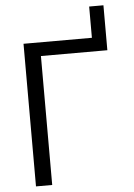

<svg xmlns="http://www.w3.org/2000/svg" viewBox="-59 -935 682 979"><g transform="rotate(-5 281.5 -445.0)"><path d="M508 -660H168V0H85V-730H435V-890H508Z"/></g></svg>

Font: Mplus 1p
Style: Regular
Weight: 400
Version: Version 1.061